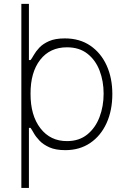

<svg xmlns="http://www.w3.org/2000/svg" viewBox="-20 -747 648 972"><path d="M88.1 -727.3H126.4V-442.8H134.6Q141.3 -451 151.3 -468.8Q161.2 -486.5 179.3 -505.9Q197.4 -525.2 228.5 -538.9Q259.6 -552.6 308.2 -552.6Q383.5 -552.6 437.3 -515.8Q491.1 -479 519.9 -415.5Q548.7 -351.9 548.7 -271.3Q548.7 -187.9 519.4 -123.6Q490.1 -59.3 436.6 -23.1Q383.2 13.1 310.7 13.1Q262.1 13.1 230.6 -0.9Q199.2 -14.9 180.4 -34.6Q161.6 -54.3 151.3 -72.6Q141 -90.9 134.6 -99.8H126.4V-99.4V204.5H88.1ZM504.6 -272.7Q504.6 -335.9 484.2 -389.4Q463.8 -442.8 422.6 -475.1Q381.4 -507.5 319.2 -507.5Q232.6 -507.5 183.4 -444.1Q134.2 -380.7 134.6 -272.7Q134.2 -162.6 184.7 -97.5Q235.1 -32.3 319.2 -32.7Q380.3 -32.7 421.5 -65.9Q462.7 -99.1 483.7 -153.9Q504.6 -208.8 504.6 -272.7Z"/></svg>

Font: Inter UI Extra Light
Style: Regular
Weight: 200
Designer: Rasmus Andersson
Foundry: rsms
Version: 3.2;8d6f07862